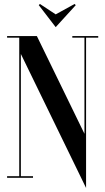

<svg xmlns="http://www.w3.org/2000/svg" viewBox="-20 -878 520 948"><path d="M348.5 -858.5 255 -807 177 -858.5 171.5 -852.5 255 -744 354 -852.5ZM465 -700H337V-692H397V-217.4L162 -700H15V-692H75V-8H15V0H143V-8H83V-611.6L405 50V-692H465Z"/></svg>

Font: Picaflor 48 pt
Style: Regular
Weight: 400
Designer: Ariel Martín Pérez
Foundry: Tunera Type Foundry
Version: Version 1.000;hotconv 1.0.109;makeotfexe 2.5.65596